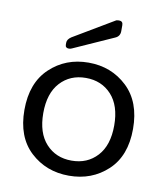

<svg xmlns="http://www.w3.org/2000/svg" viewBox="-81 -778 736 853"><g transform="rotate(10 287.0 -351.0)"><path d="M113 -435Q184 -502 287 -502Q390 -502 461 -435Q532 -368 532 -246Q532 -124 461 -58Q390 8 287 8Q184 8 113 -58Q42 -124 42 -246Q42 -368 113 -435ZM402.5 -384.5Q358 -433 287 -433Q216 -433 171.5 -384.5Q127 -336 127 -246.5Q127 -157 171.5 -108.5Q216 -60 287 -60Q358 -60 402.5 -108.5Q447 -157 447 -246.5Q447 -336 402.5 -384.5ZM189 -548Q173 -548 173 -563V-572Q173 -587 191 -599L371 -706Q376 -710 387 -710Q405 -710 405 -692V-665Q405 -641 383 -632L202 -551Q196 -548 189 -548Z"/></g></svg>

Font: Merge One
Style: Regular
Weight: 400
Designer: Kosal Sen
Foundry: Philatype
Version: Version 1.001